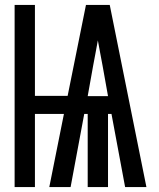

<svg xmlns="http://www.w3.org/2000/svg" viewBox="-20 -755 640 775"><path d="M39 0V-735H121V-368H253L327 -735H423L571 0H485L430 -295H416V0H334V-295H320L265 0H179L238 -295H121V0ZM416 -367 394 -490Q389 -515 384.5 -540.5Q380 -566 375 -592Q370 -566 365.5 -540.5Q361 -515 356 -490L334 -367Z"/></svg>

Font: Iosevka Fixed Medium Extended
Style: Regular
Weight: 500
Width: 7
Monospace: yes
Designer: Belleve Invis
Foundry: Belleve Invis
Version: Version 24.1.1; ttfautohint (v1.8.4)